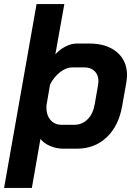

<svg xmlns="http://www.w3.org/2000/svg" viewBox="-41 -720 665 940"><path d="M138 -700H274L230 -454Q253 -479 281 -493Q309 -507 337 -507H395Q481 -507 531 -465Q581 -423 581 -351Q581 -339 577 -313L557 -201Q540 -103 481 -47.5Q422 8 335 8H270Q236 8 205 -5Q174 -18 157 -40L115 200H-21ZM323 -109Q361 -109 388 -136Q415 -163 423 -211L439 -303Q441 -317 441 -322Q441 -353 422.5 -371.5Q404 -390 372 -390H312Q283 -390 253 -366.5Q223 -343 204 -306L187 -207Q183 -163 203.5 -136Q224 -109 261 -109Z"/></svg>

Font: Bai Jamjuree
Style: Bold Italic
Weight: 700
Italic angle: -10°
Designer: Katatrad Aksorn Co.,Ltd.
Foundry: Cadson Demak Co.,Ltd.
Version: Version 1.000; ttfautohint (v1.6)